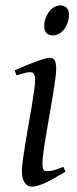

<svg xmlns="http://www.w3.org/2000/svg" viewBox="-20 -671 286 711"><path d="M222.2 -35.2Q199.2 -21.5 180.9 -11.2Q162.6 -1 147.5 6.1Q132.3 13.2 120.1 16.6Q107.9 20 97.2 20Q80.6 20 70.8 4.6Q61 -10.7 61 -37.1Q61 -51.8 64.7 -78.9Q68.4 -106 73.7 -138.9Q79.1 -171.9 85.4 -207.8Q91.8 -243.7 97.2 -276.1Q102.5 -308.6 106.2 -334Q109.9 -359.4 109.9 -371.1Q109.9 -382.3 108.4 -388.9Q106.9 -395.5 104.5 -398.7Q102.1 -401.9 98.1 -402.8Q94.2 -403.8 89.8 -403.8Q85.9 -403.8 77.9 -402.1Q69.8 -400.4 61.5 -397.9Q52.2 -395.5 41 -392.1L34.2 -410.2Q54.7 -419.4 75 -428Q95.2 -436.5 112.8 -442.9Q130.4 -449.2 143.6 -453.1Q156.7 -457 163.1 -457Q176.8 -457 182.4 -447.8Q188 -438.5 188 -416Q188 -401.9 184.3 -374.3Q180.7 -346.7 174.8 -312.5Q168.9 -278.3 162.6 -241Q156.2 -203.6 150.4 -169.4Q144.5 -135.3 140.9 -107.7Q137.2 -80.1 137.2 -65.9Q137.2 -50.8 140.4 -43.9Q143.6 -37.1 151.9 -37.1Q167 -37.1 180.9 -41Q194.8 -44.9 214.8 -53.2ZM235.4 -616.2Q235.4 -602.5 231.2 -589.1Q227.1 -575.7 219.2 -564.7Q211.4 -553.7 200.2 -546.9Q189 -540 175.3 -540Q160.2 -540 151.9 -548.8Q143.6 -557.6 143.6 -574.2Q143.6 -587.4 147.9 -600.8Q152.3 -614.3 160.2 -625.5Q168 -636.7 179 -643.8Q189.9 -650.9 203.6 -650.9Q218.8 -650.9 227.1 -641.8Q235.4 -632.8 235.4 -616.2Z"/></svg>

Font: Gentium Plus
Style: Italic
Weight: 400
Italic angle: -8°
Designer: J. Victor Gaultney, Annie Olsen, Iska Routamaa
Foundry: SIL International
Version: Version 1.510